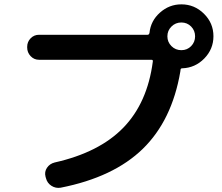

<svg xmlns="http://www.w3.org/2000/svg" viewBox="-20 -870 1040 900"><path d="M783.7 -653.8Q802.7 -634.8 830.1 -634.8Q857.4 -634.8 876 -653.8Q894.5 -672.9 894.5 -699.7Q894.5 -726.6 876 -745.6Q857.4 -764.6 830.1 -764.6Q802.7 -764.6 783.7 -745.6Q764.6 -726.6 764.6 -699.7Q764.6 -672.9 783.7 -653.8ZM830.1 -849.6Q891.6 -849.6 936 -805.7Q980.5 -761.7 980.5 -700.2Q980.5 -639.6 937.5 -595.7Q894.5 -551.8 834 -549.8Q826.2 -549.8 826.2 -542Q826.2 -540 825.7 -538.1Q825.2 -536.1 825.2 -534.2Q786.1 -305.7 649.4 -172.4Q512.7 -39.1 264.6 9.8Q241.2 13.7 221.2 1Q201.2 -11.7 195.3 -35.2L193.4 -42Q187.5 -64.5 200.2 -83.5Q212.9 -102.5 236.3 -108.4Q445.3 -155.3 558.1 -271.5Q670.9 -387.7 696.3 -581.1Q698.2 -589.8 689.5 -589.8H163.1Q139.6 -589.8 123.5 -606.9Q107.4 -624 107.4 -647.5V-650.4Q107.4 -673.8 123.5 -690.4Q139.6 -707 163.1 -707H671.9Q678.7 -707 680.7 -715.8Q686.5 -772.5 730 -811Q773.4 -849.6 830.1 -849.6Z"/></svg>

Font: Rounded Mgen+ 2m bold
Style: Bold
Weight: 700
Designer: [Source Han Sans]
Ryoko NISHIZUKA  (kana & ideographs); Paul D. Hunt (Latin, Greek & Cyrillic); Wenlong ZHANG  (bopomofo
Version: Version 1.059.20150602